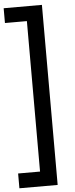

<svg xmlns="http://www.w3.org/2000/svg" viewBox="-100 -830 437 1125"><g transform="rotate(-5 118.5 -267.5)"><path d="M-33 262V175H96V-710H-33V-797H192V262Z"/></g></svg>

Font: Radio Canada Condensed Medium
Style: Regular
Weight: 500
Width: 3
Designer: Charles Daoud, Etienne Aubert Bonn, Alexandre Saumier Demers, Jacques Le Bailly
Foundry: Radio-Canada
Version: Version 2.104; ttfautohint (v1.8.4.7-5d5b);gftools[0.9.28.de